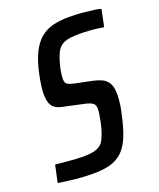

<svg xmlns="http://www.w3.org/2000/svg" viewBox="-139 -778 721 869"><g transform="rotate(-20 221.0 -344.0)"><path d="M162 8Q135 8 104 6Q73 4 44 0Q15 -4 -7 -7L11 -90Q33 -88 56.5 -85.5Q80 -83 102 -81.5Q124 -80 140 -80Q162 -80 179 -82Q196 -84 209.5 -89.5Q223 -95 233 -105Q240 -111 247 -126Q254 -141 260 -160Q266 -179 270 -198.5Q274 -218 276.5 -234.5Q279 -251 279 -260Q279 -275 273.5 -282.5Q268 -290 256 -295Q244 -300 223 -304L126 -325Q95 -332 83 -351.5Q71 -371 71 -407Q71 -426 74.5 -450Q78 -474 84 -502Q96 -559 114.5 -596.5Q133 -634 158.5 -656Q184 -678 218.5 -687Q253 -696 298 -696Q333 -696 363.5 -693Q394 -690 416.5 -687Q439 -684 449 -680L432 -598Q421 -600 402 -602.5Q383 -605 360.5 -606.5Q338 -608 315 -608Q290 -608 272 -605.5Q254 -603 241.5 -597.5Q229 -592 220 -583Q210 -573 202 -554.5Q194 -536 188 -514.5Q182 -493 179 -473.5Q176 -454 176 -442Q176 -423 185.5 -416.5Q195 -410 216 -405L304 -387Q326 -382 344 -373.5Q362 -365 373 -346.5Q384 -328 384 -292Q384 -282 383 -268.5Q382 -255 379.5 -238.5Q377 -222 372 -202Q359 -139 342 -98Q325 -57 300.5 -34Q276 -11 242 -1.5Q208 8 162 8Z"/></g></svg>

Font: Saira Condensed Medium
Style: Italic
Weight: 500
Width: 3
Italic angle: -12°
Designer: Hector Gatti with collaboration of the Omnibus-Type team
Foundry: Omnibus-Type
Version: Version 1.101